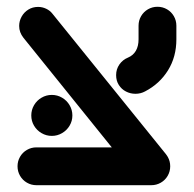

<svg xmlns="http://www.w3.org/2000/svg" viewBox="-20 -544 570 564"><path d="M36.3 -467.8Q36.3 -482.2 43.5 -495.2Q50.7 -508.1 63.3 -515.9Q75.9 -523.7 91.9 -523.7Q104.4 -523.7 115.7 -518.3Q127 -513 134.4 -503.3L467.8 -90.7H324.8L48.9 -433Q36.3 -448.9 36.3 -467.8ZM31.5 -55.6Q31.5 -70.7 38.9 -83.5Q46.3 -96.3 59.1 -103.7Q71.9 -111.1 87 -111.1H424.4Q439.6 -111.1 452.4 -103.7Q465.2 -96.3 472.6 -83.5Q480 -70.7 480 -55.6Q480 -40.4 472.6 -27.6Q465.2 -14.8 452.4 -7.4Q439.6 0 424.4 0H87Q71.9 0 59.1 -7.4Q46.3 -14.8 38.9 -27.6Q31.5 -40.4 31.5 -55.6ZM377.8 -268.5Q363 -268.5 350 -275.2Q337 -281.9 329.1 -294.3Q321.1 -306.7 321.1 -323.3Q321.1 -340.7 330.7 -354.6Q340.4 -368.5 355.9 -374.8Q371.1 -381.1 379.1 -394.8Q387 -408.5 387 -428.5V-468.5Q387 -483.7 394.4 -496.5Q401.9 -509.3 414.6 -516.7Q427.4 -524.1 442.6 -524.1Q457.8 -524.1 470.6 -516.7Q483.3 -509.3 490.7 -496.5Q498.1 -483.7 498.1 -468.5V-428.5Q498.1 -377 473.5 -337.4Q448.9 -297.8 406.3 -275.6Q393.3 -268.5 377.8 -268.5ZM71.9 -204.8Q71.9 -221.1 80 -235Q88.1 -248.9 102 -257Q115.9 -265.2 132.2 -265.2Q148.5 -265.2 162.4 -257Q176.3 -248.9 184.4 -235Q192.6 -221.1 192.6 -204.8Q192.6 -188.5 184.4 -174.8Q176.3 -161.1 162.4 -153Q148.5 -144.8 132.2 -144.8Q115.9 -144.8 102 -153Q88.1 -161.1 80 -174.8Q71.9 -188.5 71.9 -204.8Z"/></svg>

Font: 26F Galaxy Hebrew Black
Style: Regular
Weight: 900
Designer: C₂₉H₂₅N₃O₅
Version: Version 1.000